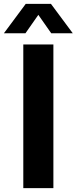

<svg xmlns="http://www.w3.org/2000/svg" viewBox="-59 -969 395 989"><path d="M61 0V-740H216V0ZM-39 -797.5 73.5 -949H203.5L316 -797.5H205L138.5 -892.5L72 -797.5Z"/></svg>

Font: Encode Sans SemiCondensed SemiCondensed
Style: Bold
Weight: 700
Width: 4
Designer: Multiple Designers
Foundry: Impallari Type
Version: Version 3.000; ttfautohint (v1.8.3) -l 8 -r 50 -G 200 -x 14 